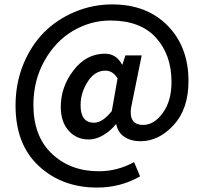

<svg xmlns="http://www.w3.org/2000/svg" viewBox="-20 -678 915 862"><path d="M402.8 -127Q439.9 -127 481.9 -179.2L507.8 -326.2Q485.8 -361.3 453.1 -360.8Q405.3 -360.8 373.5 -311Q341.8 -261.2 341.8 -205.1Q341.8 -127 402.8 -127ZM416 164.1Q258.8 164.1 154.3 67.4Q49.8 -29.3 49.8 -204.1Q49.8 -304.2 85 -390.1Q153.3 -556.6 316.9 -625Q396 -658.2 483.9 -658.2Q638.7 -658.2 732.4 -563Q826.2 -467.8 826.2 -314Q826.2 -189 759.8 -116.7Q693.4 -44.4 611.8 -43.9Q567.9 -43.9 538.6 -63.5Q509.3 -83 502 -120.1H500Q477.1 -90.8 443.8 -71.3Q410.6 -51.8 378.9 -51.8Q323.2 -51.8 288.1 -91.3Q252.9 -130.9 252.9 -198.2Q252.9 -288.1 310.1 -362.3Q367.2 -436.5 450.2 -437Q502 -437 527.8 -388.2H529.8L543 -429.2H616.2L573.2 -217.8Q548.3 -116.7 623 -117.2Q671.9 -117.2 710.9 -170.9Q750 -224.6 750 -310.1Q750 -431.6 680.2 -508.8Q610.4 -585.9 475.1 -585.9Q387.2 -585.9 308.6 -540Q230 -494.1 180.2 -406.2Q130.4 -318.4 129.9 -208Q129.9 -65.9 213.4 12.7Q296.9 91.3 424.8 90.8Q506.8 90.8 582 49.8L608.9 113.8Q521 164.1 416 164.1Z"/></svg>

Font: SourceSansPro-Semibold
Style: Regular
Weight: 600
Designer: Paul D. Hunt
Foundry: Adobe Systems Incorporated
Version: Version 2.020;PS 2.0;hotconv 1.0.86;makeotf.lib2.5.63406